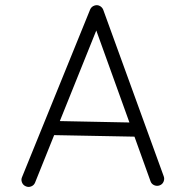

<svg xmlns="http://www.w3.org/2000/svg" viewBox="-20 -690 712 741"><path d="M79.1 28.8Q68.8 24.4 64.7 13.7Q60.5 2.9 65.4 -7.3L328.1 -653.8Q333 -664.6 344.5 -668.5Q356 -672.4 366.2 -666.5Q375 -661.1 378.4 -652.3L611.8 -9.8Q615.7 0.5 611.3 11Q606.9 21.5 596.2 25.4Q585.9 29.3 575.4 24.9Q564.9 20.5 561 9.8L499 -162.6L189 -168.5L115.2 15.1Q110.8 25.4 100.1 29.5Q89.4 33.7 79.1 28.8ZM351.6 -572.3 210.9 -222.7 479.5 -217.3Z"/></svg>

Font: Mikhak-FD Light
Style: Regular
Weight: 300
Designer: Amin Abedi
Version: Version 3.2